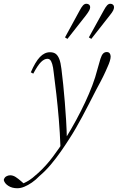

<svg xmlns="http://www.w3.org/2000/svg" viewBox="-147 -747 627 1022"><path d="M-55 255Q-83 255 -103 242Q-123 229 -127 211Q-124 198 -114 192Q-104 186 -93 186Q-78 186 -64 195Q-50 204 -34 218L-17 233V237H-33V233Q-19 228 -3.5 219.5Q12 211 27 199Q42 187 56 174Q98 136 134 88Q170 40 201 -9Q232 -59 258.5 -108Q285 -157 306.5 -203Q328 -249 344.5 -292.5Q361 -336 371 -376Q381 -413 387.5 -433.5Q394 -454 402 -462Q410 -470 421 -470Q432 -470 437 -463Q442 -456 442 -446Q442 -436 437.5 -421.5Q433 -407 426 -392Q415 -366 402 -339.5Q389 -313 366 -271Q344 -228 325.5 -192Q307 -156 290 -124.5Q273 -93 256 -63.5Q239 -34 220 -5Q201 25 176.5 60Q152 95 124 128.5Q96 162 63 190Q44 210 23 224.5Q2 239 -17.5 247Q-37 255 -55 255ZM175 39Q172 -42 166 -113Q160 -184 153 -245.5Q146 -307 139 -360Q136 -390 131 -406Q126 -422 120 -428Q114 -434 105 -434Q89 -434 71.5 -417Q54 -400 30 -355L17 -362Q41 -418 65.5 -443.5Q90 -469 119 -469Q138 -469 149.5 -460.5Q161 -452 168.5 -433Q176 -414 180 -380Q185 -341 189.5 -296.5Q194 -252 198 -203.5Q202 -155 205 -105Q208 -55 209 -4H214ZM199 -548 277 -691Q287 -710 295 -718.5Q303 -727 313 -727Q322 -727 327.5 -722Q333 -717 333 -709Q333 -701 328 -691.5Q323 -682 311 -666L212 -540ZM326 -548 405 -691Q415 -710 423 -718.5Q431 -727 440 -727Q449 -727 454.5 -722Q460 -717 460 -709Q460 -701 455.5 -691.5Q451 -682 438 -666L339 -540Z"/></svg>

Font: Source Serif 4 48pt Light
Style: Italic
Weight: 300
Italic angle: -12°
Designer: Frank Grießhammer
Foundry: Adobe Systems Incorporated
Version: Version 4.004;hotconv 1.0.116;makeotfexe 2.5.65601